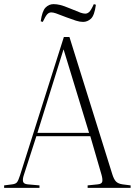

<svg xmlns="http://www.w3.org/2000/svg" viewBox="-30 -909 652 929"><path d="M-10 0V-12L29 -17Q46 -19 52.5 -27.5Q59 -36 67 -61L279 -730H306L513 -67Q521 -41 531.5 -30.5Q542 -20 563 -17L602 -12V0H394V-12L443 -17Q463 -19 465 -31Q467 -43 461 -64L407 -250H146L85 -61Q79 -43 81.5 -31Q84 -19 104 -17L161 -12V0ZM151 -266H401L278 -669H277ZM372 -803Q356 -803 337.5 -809Q319 -815 292 -825Q254 -840 240.5 -844.5Q227 -849 218 -849Q207 -849 198.5 -840Q190 -831 177 -803L167 -806Q174 -856 190.5 -872.5Q207 -889 229 -889Q244 -889 261 -885Q278 -881 309 -868Q347 -852 360 -847.5Q373 -843 383 -843Q392 -843 401 -850.5Q410 -858 424 -889L434 -886Q427 -834 410 -818.5Q393 -803 372 -803Z"/></svg>

Font: Display Extralight
Style: Regular
Weight: 200
Designer: Latin by Veronika Burian and Jose Scaglione. Greek by Irene Vlachou. Cyrillic by Vera Evstafieva.
Foundry: TypeTogether
Version: Version 3.002